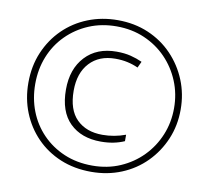

<svg xmlns="http://www.w3.org/2000/svg" viewBox="-80 -812 991 910"><g transform="rotate(10 415.5 -357.0)"><path d="M415 8Q333 8 266 -20Q199 -48 150.5 -98Q102 -148 75.5 -214Q49 -280 49 -357Q49 -437 77.5 -504Q106 -571 156 -620Q206 -669 272.5 -695.5Q339 -722 416 -722Q496 -722 563 -693.5Q630 -665 679 -614Q728 -563 755 -497Q782 -431 782 -356Q782 -279 754 -213Q726 -147 676.5 -97Q627 -47 560 -19.5Q493 8 415 8ZM415 -22Q488 -22 549 -48.5Q610 -75 655 -121Q700 -167 725 -227.5Q750 -288 750 -357Q750 -426 725 -486.5Q700 -547 655.5 -593Q611 -639 550 -665.5Q489 -692 415 -692Q343 -692 282.5 -666.5Q222 -641 176.5 -595.5Q131 -550 106.5 -489Q82 -428 82 -357Q82 -287 105.5 -226.5Q129 -166 173.5 -120Q218 -74 279 -48Q340 -22 415 -22ZM435 -141Q341 -141 285.5 -195.5Q230 -250 230 -356Q230 -455 285.5 -514.5Q341 -574 436 -574Q474 -574 504 -566.5Q534 -559 560 -547L546 -517Q522 -528 495 -534Q468 -540 436 -540Q358 -540 312.5 -491Q267 -442 267 -357Q267 -265 313 -219.5Q359 -174 437 -174Q494 -174 548 -194V-163Q523 -152 495 -146.5Q467 -141 435 -141Z"/></g></svg>

Font: Noto Sans Khmer SemiCondensed ExtraLight
Style: Regular
Weight: 200
Width: 4
Designer: Danh Hong and the Monotype Design Team
Foundry: Monotype Imaging Inc.
Version: Version 2.004; ttfautohint (v1.8.4.7-5d5b)